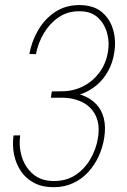

<svg xmlns="http://www.w3.org/2000/svg" viewBox="-20 -741 509 770"><path d="M188.5 -374.5 232.4 -375Q277.3 -376 315.4 -396Q353.5 -416 379.2 -450.9Q404.8 -485.8 412.6 -531.2Q419.9 -571.3 409.2 -609.4Q398.4 -647.5 371.1 -671.9Q343.8 -696.3 298.3 -695.8Q251 -696.3 214.8 -671.4Q178.7 -646.5 155.8 -607.7Q132.8 -568.8 124 -523.9L97.7 -524.4Q106.9 -575.2 133.1 -620.1Q159.2 -665 200.9 -692.9Q242.7 -720.7 299.3 -720.7Q355.5 -720.2 388.4 -692.6Q421.4 -665 433.8 -621.1Q446.3 -577.1 438 -528.8Q432.1 -490.2 414.6 -457.8Q397 -425.3 370.4 -401.9Q343.8 -378.4 309.1 -365Q274.4 -351.6 233.9 -351.1H185.5ZM184.1 -349.1 187.5 -372.6H233.4Q276.4 -371.6 310.1 -359.1Q343.8 -346.7 366 -323.2Q388.2 -299.8 396.5 -265.9Q404.8 -231.9 397.9 -188Q391.6 -148.4 375.2 -113.3Q358.9 -78.1 333.3 -50.3Q307.6 -22.5 272.5 -6.3Q237.3 9.8 194.8 9.8Q149.9 9.8 117.2 -7.3Q84.5 -24.4 64.5 -53.7Q44.4 -83 36.6 -120.1Q28.8 -157.2 34.2 -197.8L61 -198.2Q54.7 -152.3 68.1 -110.4Q81.5 -68.4 113.8 -41.7Q146 -15.1 195.3 -15.1Q245.1 -14.6 281.5 -38.3Q317.9 -62 341.3 -101.1Q364.7 -140.1 372.6 -186Q381.3 -237.3 365.5 -273.4Q349.6 -309.6 314.5 -328.9Q279.3 -348.1 231.9 -349.1Z"/></svg>

Font: Roboto Condensed Thin
Style: Italic
Weight: 250
Italic angle: -12°
Designer: Christian Robertson
Foundry: Google
Version: Version 3.008; 2023